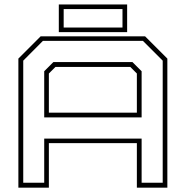

<svg xmlns="http://www.w3.org/2000/svg" viewBox="-20 -868 859 888"><path d="M65 0V-597L168 -700H651L754 -597V0H613V-206H206V0ZM87.5 -23H184.5V-227H635V-23H732.5V-587.5L641 -679H178.5L87.5 -587.5ZM184.5 -325V-538.5L227 -581H592.5L635 -538.5V-325ZM206 -347H613V-528L582.5 -558.5H236.5L206 -528ZM252 -719.5V-847.5H568V-719.5ZM274.5 -740.5H546.5V-826H274.5Z"/></svg>

Font: Tourney Expanded ExtraLight
Style: Regular
Weight: 200
Width: 7
Designer: Tyler Finck
Foundry: Etcetera Type Co
Version: Version 1.010; ttfautohint (v1.8.3)